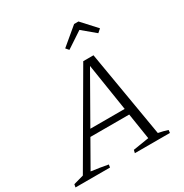

<svg xmlns="http://www.w3.org/2000/svg" viewBox="-210 -1031 1134 1185"><g transform="rotate(-30 356.5 -439.0)"><path d="M595 -37Q613 -34 629.5 -29.5Q646 -25 662 -20L660 0H410L415 -21L528 -39L436 -627L451 -625L117 -39Q147 -35 176.5 -30.5Q206 -26 236 -20L233 0H-13L-9 -21L63 -41L418 -651H491ZM195 -224 217 -268H529L534 -224ZM515 -878 609 -775 585 -754 494 -830 379 -754 361 -775 484 -878Z"/></g></svg>

Font: Piazzolla Thin ExtraLight
Style: Italic
Weight: 250
Italic angle: -11.3°
Version: Version 2.005